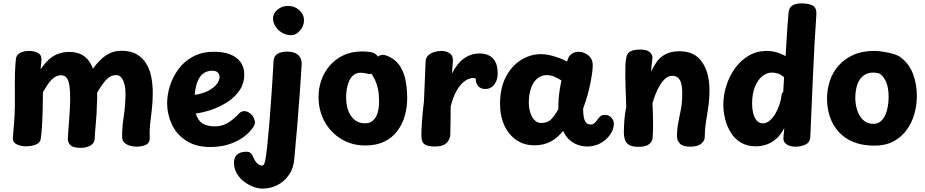

<svg xmlns="http://www.w3.org/2000/svg" viewBox="-20 -854 5467 1135"><path d="M74 -506Q77 -531 100 -542Q123 -553 152 -553Q180 -553 202.5 -542Q225 -531 225 -506Q225 -497 224 -487Q223 -477 222 -466.5Q221 -456 220 -444Q242 -477 266.5 -500Q291 -523 321.5 -535Q352 -547 389 -547Q426 -547 453 -535.5Q480 -524 499 -502Q518 -480 529 -448Q551 -478 576 -502Q601 -526 631 -540Q661 -554 697 -554Q752 -554 787.5 -533.5Q823 -513 844.5 -478Q866 -443 874.5 -398.5Q883 -354 883 -306Q883 -252 877.5 -207Q872 -162 867.5 -121.5Q863 -81 865 -42Q867 -11 844 1Q821 13 786 13Q770 13 750.5 8Q731 3 717 -9Q703 -21 702 -42Q701 -99 711.5 -166Q722 -233 722 -304Q722 -318 719.5 -336.5Q717 -355 711 -371.5Q705 -388 694 -399Q683 -410 667 -410Q632 -410 606 -380.5Q580 -351 554 -305Q555 -291 554.5 -279.5Q554 -268 554 -258.5Q554 -249 553 -240Q552 -184 547 -132Q542 -80 540 -36Q539 -8 515.5 6Q492 20 458 20Q411 20 396 4Q381 -12 381 -33Q381 -42 383 -71Q385 -100 388 -137.5Q391 -175 393 -210.5Q395 -246 395 -267Q395 -316 390.5 -347Q386 -378 374.5 -393.5Q363 -409 341 -409Q317 -409 297.5 -393.5Q278 -378 262.5 -355Q247 -332 234 -309Q233 -252 232 -203Q231 -154 228.5 -112Q226 -70 221 -34Q217 -8 190 1.5Q163 11 132 11Q104 11 79.5 -0.5Q55 -12 56 -38Q57 -58 60 -87Q63 -116 66 -166.5Q69 -217 68 -301Q67 -373 68.5 -420.5Q70 -468 74 -506Z M968 -244Q968 -293 984.5 -346Q1001 -399 1034.5 -445Q1068 -491 1121 -519.5Q1174 -548 1246 -548Q1301 -548 1340.5 -532.5Q1380 -517 1402 -487Q1424 -457 1424 -413Q1424 -362 1397.5 -322Q1371 -282 1327.5 -253Q1284 -224 1234 -206.5Q1184 -189 1137 -183Q1150 -141 1177.5 -124Q1205 -107 1251 -107Q1290 -107 1324 -126Q1358 -145 1395 -185Q1401 -191 1408.5 -194Q1416 -197 1423 -197Q1440 -197 1455 -186.5Q1470 -176 1478.5 -160Q1487 -144 1487 -130Q1487 -123 1483 -114Q1479 -105 1474 -98Q1448 -62 1409 -36.5Q1370 -11 1323 2Q1276 15 1224 15Q1137 15 1080 -22.5Q1023 -60 995.5 -119.5Q968 -179 968 -244ZM1131 -293Q1181 -301 1213.5 -318.5Q1246 -336 1262 -358Q1278 -380 1278 -400Q1278 -413 1268 -424.5Q1258 -436 1233 -436Q1209 -436 1187.5 -423.5Q1166 -411 1151 -380Q1136 -349 1131 -293Z M1531 261Q1508 261 1479 250.5Q1450 240 1423.5 220.5Q1397 201 1380 171.5Q1363 142 1363 104Q1363 93 1368.5 78.5Q1374 64 1390.5 53.5Q1407 43 1438 43Q1453 43 1462.5 51.5Q1472 60 1479 79Q1483 89 1490.5 100Q1498 111 1508.5 118Q1519 125 1527 125Q1538 125 1543 112Q1548 99 1551 77Q1556 45 1561.5 -8.5Q1567 -62 1572.5 -127.5Q1578 -193 1582.5 -260.5Q1587 -328 1591 -388.5Q1595 -449 1597 -492Q1599 -523 1620.5 -536Q1642 -549 1680 -549Q1701 -549 1720.5 -542Q1740 -535 1752.5 -517.5Q1765 -500 1763 -468Q1759 -397 1752.5 -308.5Q1746 -220 1738 -121Q1730 -22 1720 82Q1716 140 1688 180Q1660 220 1619 240.5Q1578 261 1531 261ZM1701 -646Q1673 -646 1648.5 -660Q1624 -674 1609 -697Q1594 -720 1594 -746Q1594 -775 1620.5 -797Q1647 -819 1683 -819Q1721 -819 1749 -794Q1777 -769 1777 -734Q1777 -712 1766 -692Q1755 -672 1738 -659Q1721 -646 1701 -646Z M2139 6Q2060 6 1997.5 -32Q1935 -70 1899 -135Q1863 -200 1863 -282Q1863 -333 1880 -381Q1897 -429 1930.5 -467.5Q1964 -506 2012 -528Q2060 -550 2122 -550Q2147 -550 2173.5 -545.5Q2200 -541 2215 -519Q2220 -526 2235.5 -529.5Q2251 -533 2282 -518Q2325 -497 2348 -458Q2371 -419 2379 -371Q2387 -323 2387 -273Q2387 -220 2373 -170Q2359 -120 2329 -80Q2299 -40 2252 -17Q2205 6 2139 6ZM2138 -125Q2167 -125 2185.5 -142Q2204 -159 2212.5 -188Q2221 -217 2221 -254Q2221 -297 2214.5 -327.5Q2208 -358 2197.5 -380Q2187 -402 2175 -419Q2166 -414 2148.5 -419Q2131 -424 2112 -424Q2086 -424 2069 -409.5Q2052 -395 2042.5 -372Q2033 -349 2029.5 -323.5Q2026 -298 2026 -277Q2026 -248 2032.5 -220.5Q2039 -193 2053 -171.5Q2067 -150 2088 -137.5Q2109 -125 2138 -125Z M2496 -490Q2497 -513 2511.5 -526.5Q2526 -540 2547 -546.5Q2568 -553 2589 -553Q2619 -553 2639.5 -538Q2660 -523 2657 -490L2652 -420Q2684 -482 2725 -510Q2766 -538 2815 -538Q2842 -538 2866.5 -528Q2891 -518 2906.5 -492Q2922 -466 2922 -417Q2922 -396 2914 -375.5Q2906 -355 2889.5 -341.5Q2873 -328 2848 -328Q2821 -328 2806.5 -345.5Q2792 -363 2792 -390Q2784 -393 2773 -393Q2764 -393 2747 -386Q2730 -379 2711 -360.5Q2692 -342 2674.5 -309Q2657 -276 2644 -224Q2644 -213 2644 -190Q2644 -167 2643.5 -140.5Q2643 -114 2642.5 -91.5Q2642 -69 2642 -57Q2641 -42 2633 -26Q2625 -10 2606 1Q2587 12 2550 12Q2513 12 2496.5 3Q2480 -6 2475.5 -20.5Q2471 -35 2471 -52Q2471 -84 2473.5 -122.5Q2476 -161 2479.5 -196.5Q2483 -232 2486 -253Q2489 -312 2491 -371.5Q2493 -431 2496 -490Z M2936 -240Q2936 -332 2969.5 -397.5Q3003 -463 3058.5 -498.5Q3114 -534 3180 -534Q3206 -534 3234 -527Q3262 -520 3288 -510.5Q3314 -501 3332 -490L3338 -508Q3344 -524 3360.5 -536Q3377 -548 3400 -548Q3432 -548 3458 -526.5Q3484 -505 3484 -468Q3484 -452 3481 -427.5Q3478 -403 3471.5 -369.5Q3465 -336 3454.5 -296.5Q3444 -257 3427 -212Q3427 -178 3432 -157Q3437 -136 3447 -127Q3457 -118 3472 -118Q3485 -118 3494.5 -126.5Q3504 -135 3514 -150Q3524 -164 3533 -169.5Q3542 -175 3557 -175Q3580 -175 3594.5 -158Q3609 -141 3609 -123Q3609 -105 3602 -86.5Q3595 -68 3583 -53Q3558 -21 3524 -4.5Q3490 12 3452 12Q3423 12 3395 2Q3367 -8 3344.5 -29Q3322 -50 3309 -80Q3275 -38 3234 -16.5Q3193 5 3138 5Q3079 5 3033.5 -25.5Q2988 -56 2962 -111.5Q2936 -167 2936 -240ZM3106 -246Q3106 -227 3110 -206.5Q3114 -186 3123 -168Q3132 -150 3146 -138.5Q3160 -127 3180 -127Q3218 -127 3240 -150.5Q3262 -174 3281 -210Q3280 -239 3282.5 -269.5Q3285 -300 3289.5 -328.5Q3294 -357 3299 -378Q3276 -393 3255.5 -401.5Q3235 -410 3211 -410Q3179 -410 3155 -389Q3131 -368 3118.5 -331Q3106 -294 3106 -246Z M3682 -513Q3687 -540 3707 -550.5Q3727 -561 3766 -561Q3804 -561 3820.5 -546Q3837 -531 3837 -515Q3837 -507 3835 -494Q3833 -481 3831.5 -465Q3830 -449 3829 -431Q3842 -458 3860.5 -486Q3879 -514 3912 -532.5Q3945 -551 3998 -551Q4086 -551 4130 -487.5Q4174 -424 4174 -321Q4174 -268 4167 -221.5Q4160 -175 4153 -131.5Q4146 -88 4146 -43Q4146 -22 4125 -4.5Q4104 13 4060 13Q4017 13 3999.5 -5Q3982 -23 3982 -48Q3982 -93 3990 -131.5Q3998 -170 4005.5 -210Q4013 -250 4013 -300Q4013 -340 4006.5 -362.5Q4000 -385 3986.5 -395.5Q3973 -406 3954 -406Q3933 -406 3915 -391Q3897 -376 3882 -352Q3867 -328 3856 -299.5Q3845 -271 3837 -244Q3840 -189 3840.5 -135Q3841 -81 3838 -39Q3837 -18 3817.5 -2Q3798 14 3755 14Q3716 14 3697.5 2Q3679 -10 3673.5 -29.5Q3668 -49 3668 -71Q3668 -106 3671 -145Q3674 -184 3682 -221Q3680 -276 3678.5 -320Q3677 -364 3676.5 -400Q3676 -436 3677 -464Q3678 -492 3682 -513Z M4641 -775Q4643 -808 4663.5 -821Q4684 -834 4717 -834Q4762 -834 4785 -820.5Q4808 -807 4806 -770Q4794 -596 4786 -409.5Q4778 -223 4770 -44Q4769 -13 4742.5 0Q4716 13 4683 13Q4648 13 4629.5 -1Q4611 -15 4611 -34Q4611 -44 4612 -53Q4613 -62 4614.5 -73Q4616 -84 4616 -97Q4597 -59 4571 -35.5Q4545 -12 4513.5 -0.5Q4482 11 4448 11Q4396 11 4359 -11.5Q4322 -34 4299.5 -71Q4277 -108 4266.5 -151Q4256 -194 4256 -234Q4256 -293 4274.5 -350Q4293 -407 4326.5 -452.5Q4360 -498 4407 -525.5Q4454 -553 4512 -553Q4540 -553 4568 -545.5Q4596 -538 4624 -522Q4627 -568 4629.5 -612Q4632 -656 4635 -697.5Q4638 -739 4641 -775ZM4426 -240Q4426 -211 4432.5 -184.5Q4439 -158 4453 -141.5Q4467 -125 4489 -125Q4511 -125 4530.5 -141.5Q4550 -158 4564.5 -183.5Q4579 -209 4588.5 -238Q4598 -267 4600 -292Q4601 -297 4603 -301.5Q4605 -306 4610 -310L4615 -398Q4595 -414 4578.5 -419.5Q4562 -425 4542 -425Q4514 -425 4487.5 -404.5Q4461 -384 4443.5 -343Q4426 -302 4426 -240Z M5148 -553Q5172 -553 5204 -548Q5236 -543 5264.5 -534Q5293 -525 5308 -512Q5356 -475 5378 -415Q5400 -355 5400 -287Q5400 -232 5385 -179.5Q5370 -127 5339 -85Q5308 -43 5261 -18Q5214 7 5150 7Q5077 7 5024 -15Q4971 -37 4936.5 -76Q4902 -115 4885.5 -165Q4869 -215 4869 -271Q4869 -325 4885.5 -375.5Q4902 -426 4936.5 -465.5Q4971 -505 5023.5 -529Q5076 -553 5148 -553ZM5036 -276Q5036 -239 5047 -203.5Q5058 -168 5082 -145Q5106 -122 5143 -122Q5168 -122 5185.5 -136.5Q5203 -151 5213.5 -174.5Q5224 -198 5228.5 -225.5Q5233 -253 5233 -279Q5233 -336 5218.5 -369Q5204 -402 5180 -419Q5169 -422 5160.5 -423.5Q5152 -425 5142 -425Q5113 -425 5092 -412Q5071 -399 5059 -378Q5047 -357 5041.5 -331Q5036 -305 5036 -276Z"/></svg>

Font: Playpen Sans Arabic
Style: Bold
Weight: 700
Version: Version 2.000